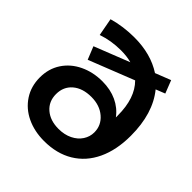

<svg xmlns="http://www.w3.org/2000/svg" viewBox="-196 -882 1041 1041"><g transform="rotate(45 324.0 -362.0)"><path d="M611 -343Q611 -234 573.5 -154.5Q536 -75 465.5 -32.5Q395 10 298 10Q224 10 165 -18Q106 -46 72 -98Q38 -150 38 -218Q38 -285 71.5 -336Q105 -387 163.5 -415Q222 -443 293 -443Q355 -443 403.5 -420.5Q452 -398 483 -356V-371Q483 -504 415 -572L154 -469L124 -543L327 -623Q291 -633 246 -633Q170 -633 105 -610L86 -712Q162 -734 248 -734Q374 -734 463 -676L552 -711L581 -637L528 -616Q611 -514 611 -343ZM458 -216Q458 -270 416.5 -305.5Q375 -341 311 -341Q244 -341 204 -307Q164 -273 164 -216Q164 -160 203.5 -126Q243 -92 307 -92Q352 -92 386.5 -109Q421 -126 439.5 -154.5Q458 -183 458 -216Z"/></g></svg>

Font: mBank SemiBold
Style: Regular
Weight: 600
Designer: Julieta Ulanovsky
Foundry: Julieta Ulanovsky
Version: Version 7.200